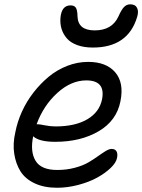

<svg xmlns="http://www.w3.org/2000/svg" viewBox="-20 -862 664 896"><path d="M413.1 -640.1Q371.6 -640.1 340.3 -651.6Q309.1 -663.1 292 -682.9Q274.9 -702.6 267.3 -727.1Q259.8 -751.5 262.2 -779.8Q267.6 -836.9 309.1 -836.9Q326.7 -836.9 334 -825.9Q341.3 -814.9 341.8 -784.2Q344.7 -720.2 421.9 -720.2Q502.4 -720.2 532.2 -784.2Q546.9 -817.4 559.1 -829.6Q571.3 -841.8 587.9 -841.8Q611.3 -841.8 619.6 -825.2Q627.9 -808.6 620.1 -783.2Q577.6 -640.1 413.1 -640.1ZM246.1 14.2Q186 14.2 142.1 -6.3Q98.1 -26.9 75.9 -62Q53.7 -97.2 46.4 -144.5Q39.1 -191.9 51.8 -246.1Q61 -293.9 82.5 -341.3Q104 -388.7 136.2 -430.2Q168.5 -471.7 207.3 -503.9Q246.1 -536.1 293.9 -554.7Q341.8 -573.2 391.1 -573.2Q476.1 -573.2 517.8 -524.4Q559.6 -475.6 542 -389.2Q524.4 -298.8 440.4 -249.5Q356.4 -200.2 237.8 -200.2Q162.1 -200.2 134.8 -226.1Q120.1 -154.3 146 -111.6Q171.9 -68.8 247.1 -68.8Q290.5 -68.8 328.4 -78.9Q366.2 -88.9 391.4 -103.5Q416.5 -118.2 436.5 -132.6Q456.5 -147 472.9 -157Q489.3 -167 501 -167Q517.1 -167 523.7 -155.8Q530.3 -144.5 525.9 -124Q521.5 -102.1 496.1 -77.9Q470.7 -53.7 433.6 -33.2Q396.5 -12.7 346.2 0.7Q295.9 14.2 246.1 14.2ZM157.2 -282.2Q163.6 -282.2 189.7 -277.1Q215.8 -272 238.8 -272Q330.6 -272 387.2 -305.2Q443.8 -338.4 456.1 -397.9Q473.6 -486.8 382.8 -486.8Q311.5 -486.8 247.1 -428Q182.6 -369.1 150.9 -282.2Z"/></svg>

Font: Shantell Sans Irregular Bouncy
Style: Italic
Weight: 400
Italic angle: -11.31°
Designer: Stephen Nixon, Anya Danilova, Shantell Martin
Foundry: Arrow Type
Version: Version 1.006;[9816181b4]